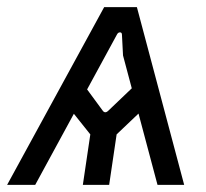

<svg xmlns="http://www.w3.org/2000/svg" viewBox="-51 -520 579 540"><path d="M-31 0 242 -500H334L467 0H392L295 -364L292 -422Q292 -429 286.5 -429Q281 -429 278 -423L48 0ZM182 0 203 -142 140 -221 176 -293 237 -210Q244 -199 254 -209L342 -293L360 -221L277 -142L256 0Z"/></svg>

Font: Finlandica
Style: Italic
Weight: 400
Italic angle: -8°
Designer: Niklas Ekholm, Juho Hiilivirta, Jaakko Suomalainen
Foundry: Helsinki Type Studio
Version: Version 1.064